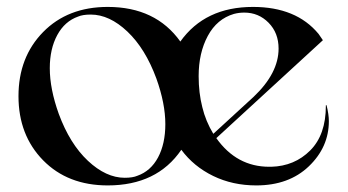

<svg xmlns="http://www.w3.org/2000/svg" viewBox="-20 -532 1019 563"><path d="M937.5 -223.6Q944.3 -196.3 944.3 -176.8Q944.3 -100.6 885.7 -44.4Q827.1 11.7 731.4 11.7Q662.1 11.7 605 -16.1Q547.9 -43.9 511.7 -92.8Q440.4 11.7 295.9 11.7Q178.7 11.7 106.4 -62Q34.2 -135.7 34.2 -250Q34.2 -364.3 106.4 -438Q178.7 -511.7 295.9 -511.7Q436.5 -511.7 508.8 -410.2Q581.1 -511.7 721.7 -511.7Q848.6 -511.7 914.1 -432.6Q926.8 -414.1 926.8 -414.1L614.3 -127Q673.8 -43 769.5 -43H775.4Q843.8 -44.9 889.6 -90.8Q935.5 -136.7 935.5 -221.7V-223.6ZM382.8 -16.6Q421.9 -30.3 443.4 -70.3Q464.8 -110.4 464.8 -168Q464.8 -228.5 438.5 -301.8Q406.2 -389.6 353.5 -439.5Q300.8 -489.3 246.1 -489.3Q222.7 -489.3 209 -483.4Q169.9 -469.7 147.9 -429.2Q126 -388.7 126 -332Q126 -271.5 152.3 -198.2Q184.6 -110.4 237.8 -60.5Q291 -10.7 345.7 -10.7Q369.1 -10.7 382.8 -16.6ZM573.2 -217.8Q583 -176.8 605.5 -139.6L723.6 -248Q796.9 -317.4 796.9 -389.6Q796.9 -435.5 767.6 -465.3Q738.3 -495.1 696.3 -495.1Q680.7 -495.1 666 -491.2Q616.2 -476.6 589.4 -426.8Q562.5 -377 562.5 -308.6Q562.5 -259.8 573.2 -217.8Z"/></svg>

Font: Olivea
Style: LigaturesFont
Weight: 400
Designer: Achmad Aprilia Pratama
Version: Version 001.000